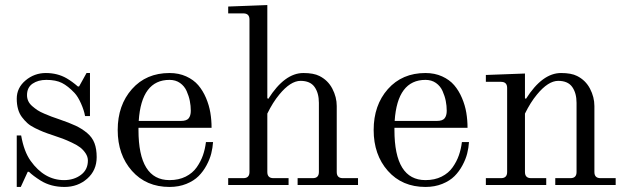

<svg xmlns="http://www.w3.org/2000/svg" viewBox="-20 -739 2501 767"><path d="M46.9 7.8V-197.8H64.5Q75.7 -133.8 102.1 -96.7Q157.2 -19.5 235.8 -19.5Q275.4 -19.5 303.2 -40.3Q331.1 -61 331.1 -97.7Q331.1 -112.8 322 -126.5Q313 -140.1 300.8 -149.7Q288.6 -159.2 267.3 -169.2Q246.1 -179.2 230.5 -185.1Q214.8 -190.9 189.9 -199.2Q167.5 -206.5 152.8 -212.4Q138.2 -218.3 119.9 -227.3Q101.6 -236.3 89.8 -246.8Q78.1 -257.3 67.6 -271.2Q57.1 -285.2 52 -303.7Q46.9 -322.3 46.9 -344.7Q46.9 -388.2 82 -417.7Q117.2 -447.3 163.1 -447.3Q209.5 -447.3 246.1 -426.3Q268.6 -413.1 291 -393.6H295.9L325.7 -447.3H339.4V-275.4H319.8Q315.9 -297.9 303.7 -325.4Q291.5 -353 277.8 -367.7Q251.5 -395.5 227.3 -407.7Q203.1 -419.9 165 -419.9Q132.3 -419.9 110.1 -404.8Q87.9 -389.6 87.9 -358.9Q87.9 -346.2 93 -335.2Q98.1 -324.2 108.9 -314.9Q119.6 -305.7 129.9 -298.8Q140.1 -292 157.5 -284.7Q174.8 -277.3 185.8 -273.2Q196.8 -269 215.8 -262.7Q257.3 -248.5 282.2 -236.8Q307.1 -225.1 327.9 -207.8Q348.6 -190.4 357.4 -167.2Q366.2 -144 366.2 -111.3Q366.2 -58.6 328.6 -25.4Q291 7.8 237.8 7.8Q183.6 7.8 143.1 -17.1Q111.3 -37.1 95.7 -52.7H90.8L63 7.8Z M657.2 -447.3Q694.3 -447.3 723.9 -433.8Q753.4 -420.4 772 -398.7Q790.5 -377 803 -347.7Q815.4 -318.4 820.3 -288.8Q825.2 -259.3 825.2 -228.5H533.2V-219.7Q533.2 -19.5 657.2 -19.5Q693.8 -19.5 721.7 -33.4Q749.5 -47.4 765.9 -70.8Q782.2 -94.2 790.8 -118.9Q799.3 -143.6 802.7 -171.4H831.1Q829.6 -148.9 824 -126.2Q818.4 -103.5 805.2 -78.9Q792 -54.2 773.2 -35.4Q754.4 -16.6 724.4 -4.4Q694.3 7.8 657.2 7.8Q564 7.8 507.1 -56.4Q450.2 -120.6 450.2 -219.7Q450.2 -318.8 507.1 -383.1Q564 -447.3 657.2 -447.3ZM534.2 -255.9H702.6Q725.6 -255.9 733.9 -266.6Q742.2 -277.3 742.2 -296.4Q742.2 -316.4 738.3 -335.9Q734.4 -355.5 725.6 -375.2Q716.8 -395 699.2 -407.5Q681.6 -419.9 657.2 -419.9Q544.9 -419.9 534.2 -255.9Z M891.6 0V-27.3H952.1Q976.6 -27.3 976.6 -51.8V-661.1Q976.6 -685.5 952.1 -685.5H891.6V-712.9L1047.9 -718.8V-346.7L1051.8 -344.2Q1117.2 -447.3 1191.9 -447.3Q1232.9 -447.3 1255.9 -435.5Q1290 -418.5 1307.6 -384.8Q1325.2 -351.1 1325.2 -315.4V-51.8Q1325.2 -27.3 1349.6 -27.3H1410.2V0H1168.9V-27.3H1229.5Q1253.9 -27.3 1253.9 -51.8V-328.1Q1253.9 -367.2 1236.6 -391.6Q1219.2 -416 1180.7 -416Q1140.6 -416 1095.7 -361.3Q1069.8 -330.1 1047.9 -285.2V-51.8Q1047.9 -27.3 1072.3 -27.3H1132.8V0Z M1679.7 -447.3Q1716.8 -447.3 1746.3 -433.8Q1775.9 -420.4 1794.4 -398.7Q1813 -377 1825.4 -347.7Q1837.9 -318.4 1842.8 -288.8Q1847.7 -259.3 1847.7 -228.5H1555.7V-219.7Q1555.7 -19.5 1679.7 -19.5Q1716.3 -19.5 1744.1 -33.4Q1772 -47.4 1788.3 -70.8Q1804.7 -94.2 1813.2 -118.9Q1821.8 -143.6 1825.2 -171.4H1853.5Q1852.1 -148.9 1846.4 -126.2Q1840.8 -103.5 1827.6 -78.9Q1814.5 -54.2 1795.7 -35.4Q1776.9 -16.6 1746.8 -4.4Q1716.8 7.8 1679.7 7.8Q1586.4 7.8 1529.5 -56.4Q1472.7 -120.6 1472.7 -219.7Q1472.7 -318.8 1529.5 -383.1Q1586.4 -447.3 1679.7 -447.3ZM1556.6 -255.9H1725.1Q1748 -255.9 1756.3 -266.6Q1764.6 -277.3 1764.6 -296.4Q1764.6 -316.4 1760.7 -335.9Q1756.8 -355.5 1748 -375.2Q1739.3 -395 1721.7 -407.5Q1704.1 -419.9 1679.7 -419.9Q1567.4 -419.9 1556.6 -255.9Z M1920.9 0V-27.3H1981.4Q2005.9 -27.3 2005.9 -51.8V-387.7Q2005.9 -412.1 1981.4 -412.1H1920.9V-439.5L2077.1 -445.3V-346.7L2081.1 -344.2Q2146.5 -447.3 2221.2 -447.3Q2262.2 -447.3 2285.2 -435.5Q2319.3 -418.5 2336.9 -384.8Q2354.5 -351.1 2354.5 -315.4V-51.8Q2354.5 -27.3 2378.9 -27.3H2439.5V0H2198.2V-27.3H2258.8Q2283.2 -27.3 2283.2 -51.8V-328.1Q2283.2 -367.2 2265.9 -391.6Q2248.5 -416 2210 -416Q2169.9 -416 2125 -361.3Q2099.1 -330.1 2077.1 -285.2V-51.8Q2077.1 -27.3 2101.6 -27.3H2162.1V0Z"/></svg>

Font: Theano Modern
Style: Regular
Weight: 400
Designer: Alexey Kryukov
Version: Version 2.00